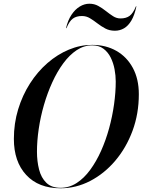

<svg xmlns="http://www.w3.org/2000/svg" viewBox="-20 -1001 766 1031"><path d="M305 10Q187 10 120.8 -61.5Q54.5 -133 54.5 -255Q54.5 -338.5 77.5 -414Q100.5 -489.5 141 -552.8Q181.5 -616 235 -662.5Q288.5 -709 349.8 -734.5Q411 -760 475 -760Q548.5 -760 605 -727.8Q661.5 -695.5 693.5 -636Q725.5 -576.5 725.5 -495Q725.5 -390.5 691.8 -299Q658 -207.5 599 -138Q540 -68.5 464.2 -29.2Q388.5 10 305 10ZM305 7.5Q351.5 7.5 391.5 -18.2Q431.5 -44 464.2 -88.8Q497 -133.5 522.8 -191Q548.5 -248.5 566 -312.5Q583.5 -376.5 592.5 -441Q601.5 -505.5 601.5 -563.5Q601.5 -595 595.2 -628.8Q589 -662.5 574.5 -691.8Q560 -721 535.8 -739.2Q511.5 -757.5 475 -757.5Q431 -757.5 392 -731.8Q353 -706 320 -661.2Q287 -616.5 260.8 -559Q234.5 -501.5 216 -437.5Q197.5 -373.5 188 -309Q178.5 -244.5 178.5 -186.5Q178.5 -135 189.8 -90.8Q201 -46.5 228.8 -19.5Q256.5 7.5 305 7.5ZM597 -836Q568 -836 545.5 -848Q523 -860 503 -875.5Q483 -891 463.2 -903Q443.5 -915 420 -915Q390 -915 371 -901Q352 -887 337 -850H334.5Q344.5 -892.5 364 -921.8Q383.5 -951 408.5 -966Q433.5 -981 460 -981Q486.5 -981 508 -969Q529.5 -957 549 -941.5Q568.5 -926 587.2 -914Q606 -902 627 -902Q657.5 -902 676.2 -916Q695 -930 710 -967H712.5Q702.5 -919.5 685.5 -890.8Q668.5 -862 646 -849Q623.5 -836 597 -836Z"/></svg>

Font: Bodoni Moda 72pt Medium
Style: Italic
Weight: 500
Italic angle: -13°
Designer: Owen Earl
Foundry: indestructible type
Version: Version 2.004